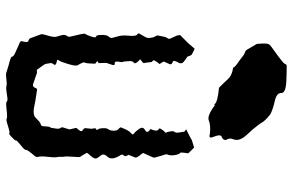

<svg xmlns="http://www.w3.org/2000/svg" viewBox="-188 -786 976 640"><g transform="rotate(90 300.0 -466.0)"><path d="M248 -932.6C225.6 -933.6 210 -933.6 202.1 -933.6C198.2 -933.6 196.3 -933.6 196.3 -932.6C194.3 -931.6 194.3 -930.7 192.4 -926.8C190.4 -922.9 181.6 -916 166 -904.3C150.4 -892.6 139.6 -884.8 133.8 -880.9C127.9 -877 125 -871.1 125 -860.4V-854.5C126 -840.8 126 -834 127 -833C137.7 -814.5 144.5 -802.7 146.5 -799.8C148.4 -796.9 153.3 -794.9 160.2 -792C160.2 -793 167 -787.1 181.6 -776.4C197.3 -765.6 206.1 -758.8 205.1 -754.9C223.6 -752.9 236.3 -746.1 244.1 -737.3C252 -728.5 261.7 -718.8 272.5 -708C303.7 -705.1 321.3 -700.2 325.2 -695.3C329.1 -690.4 330.1 -690.4 329.1 -695.3C348.6 -680.7 363.3 -672.9 374 -672.9C377 -672.9 378.9 -672.9 380.9 -673.8C392.6 -678.7 408.2 -679.7 425.8 -677.7C438.5 -673.8 441.4 -677.7 435.5 -691.4C429.7 -706.1 429.7 -713.9 435.5 -716.8C443.4 -719.7 446.3 -723.6 446.3 -728.5C447.3 -730.5 447.3 -731.4 445.3 -733.4C441.4 -739.3 440.4 -748 444.3 -755.9C449.2 -768.6 445.3 -781.2 433.6 -795.9C420.9 -810.5 414.1 -817.4 413.1 -818.4C398.4 -835.9 390.6 -846.7 388.7 -850.6C386.7 -853.5 386.7 -854.5 385.7 -855.5C377.9 -865.2 369.1 -873 361.3 -878.9C352.5 -883.8 338.9 -888.7 318.4 -893.6C299.8 -897.5 290 -904.3 290 -915C291 -925.8 276.4 -931.6 248 -932.6ZM491.2 -605.5C480.5 -617.2 474.6 -622.1 473.6 -623L471.7 -625C455.1 -620.1 447.3 -617.2 446.3 -617.2C446.3 -616.2 434.6 -610.4 411.1 -598.6C416 -594.7 418 -592.8 418.9 -592.8C418.9 -591.8 419.9 -585 421.9 -572.3C422.9 -566.4 421.9 -562.5 418.9 -558.6C416 -554.7 417 -545.9 421.9 -531.2C422.9 -529.3 421.9 -528.3 418.9 -526.4C416 -524.4 413.1 -519.5 408.2 -511.7C407.2 -509.8 409.2 -507.8 413.1 -504.9C417 -501 416 -493.2 410.2 -479.5C418.9 -473.6 421.9 -468.8 418 -464.8C413.1 -460.9 409.2 -459 407.2 -456.1C404.3 -452.1 406.2 -446.3 411.1 -439.5C416 -432.6 420.9 -427.7 426.8 -422.9C429.7 -420.9 427.7 -418 422.9 -414.1C418 -410.2 412.1 -400.4 405.3 -382.8C403.3 -380.9 405.3 -377 410.2 -373C415 -369.1 417 -361.3 415 -348.6C414.1 -344.7 413.1 -341.8 410.2 -337.9C407.2 -334 406.2 -325.2 408.2 -311.5C409.2 -307.6 410.2 -305.7 412.1 -303.7C414.1 -301.8 413.1 -298.8 407.2 -295.9C409.2 -287.1 409.2 -282.2 409.2 -281.2C409.2 -280.3 408.2 -275.4 407.2 -262.7C407.2 -258.8 410.2 -255.9 415 -252.9C419.9 -250 417 -244.1 406.2 -232.4C409.2 -218.8 411.1 -211.9 411.1 -210.9C412.1 -210 409.2 -203.1 405.3 -189.5C403.3 -185.5 404.3 -182.6 407.2 -178.7C410.2 -174.8 409.2 -167 407.2 -156.2C406.2 -149.4 406.2 -146.5 404.3 -145.5C402.3 -144.5 401.4 -135.7 400.4 -119.1C399.4 -116.2 397.5 -114.3 392.6 -113.3C388.7 -112.3 381.8 -106.4 371.1 -95.7C366.2 -90.8 355.5 -88.9 341.8 -90.8C328.1 -93.8 307.6 -97.7 279.3 -101.6C276.4 -102.5 274.4 -99.6 272.5 -94.7C270.5 -89.8 266.6 -86.9 261.7 -87.9L224.6 -100.6C223.6 -101.6 219.7 -101.6 212.9 -100.6C200.2 -117.2 195.3 -126 194.3 -127C193.4 -127.9 192.4 -132.8 190.4 -145.5C189.5 -149.4 191.4 -153.3 195.3 -158.2C198.2 -163.1 193.4 -166 181.6 -168C178.7 -168.9 178.7 -170.9 181.6 -174.8C184.6 -178.7 188.5 -188.5 193.4 -205.1C198.2 -221.7 200.2 -232.4 197.3 -237.3C194.3 -241.2 192.4 -246.1 189.5 -252C187.5 -255.9 187.5 -258.8 189.5 -262.7C191.4 -266.6 191.4 -277.3 192.4 -294.9C192.4 -295.9 190.4 -296.9 186.5 -299.8C182.6 -301.8 183.6 -303.7 190.4 -306.6C189.5 -324.2 189.5 -334 190.4 -335C191.4 -335.9 192.4 -341.8 196.3 -352.5C198.2 -358.4 196.3 -361.3 190.4 -360.4C185.5 -360.4 183.6 -366.2 186.5 -378.9C187.5 -383.8 187.5 -385.7 186.5 -386.7C185.5 -386.7 184.6 -394.5 183.6 -411.1C183.6 -418 185.5 -421.9 189.5 -424.8C193.4 -427.7 189.5 -434.6 177.7 -445.3C186.5 -452.1 191.4 -456.1 190.4 -458C189.5 -460 188.5 -465.8 187.5 -476.6C187.5 -482.4 186.5 -485.4 182.6 -487.3C178.7 -489.3 182.6 -497.1 193.4 -509.8C187.5 -518.6 184.6 -523.4 185.5 -525.4C186.5 -527.3 189.5 -533.2 194.3 -544.9C195.3 -548.8 192.4 -551.8 186.5 -553.7C180.7 -555.7 182.6 -562.5 189.5 -574.2C191.4 -578.1 191.4 -581.1 190.4 -585C189.5 -587.9 182.6 -593.8 168.9 -602.5C166 -611.3 164.1 -615.2 163.1 -616.2C162.1 -617.2 155.3 -621.1 142.6 -627C130.9 -613.3 125 -606.4 124 -605.5L96.7 -578.1C97.7 -571.3 98.6 -568.4 98.6 -567.4L108.4 -545.9C110.4 -542 109.4 -538.1 106.4 -535.2C103.5 -531.2 101.6 -522.5 98.6 -505.9C97.7 -502.9 98.6 -500 100.6 -496.1C103.5 -493.2 105.5 -486.3 106.4 -476.6C107.4 -471.7 105.5 -465.8 101.6 -459C98.6 -453.1 94.7 -447.3 91.8 -442.4V-440.4C90.8 -438.5 92.8 -436.5 95.7 -434.6C99.6 -432.6 100.6 -421.9 98.6 -401.4C97.7 -389.6 98.6 -380.9 100.6 -373C102.5 -366.2 104.5 -358.4 106.4 -351.6C107.4 -347.7 105.5 -344.7 101.6 -339.8C97.7 -335.9 95.7 -326.2 96.7 -311.5C96.7 -303.7 98.6 -298.8 102.5 -297.9C106.4 -296.9 104.5 -286.1 95.7 -266.6C94.7 -264.6 93.8 -263.7 92.8 -261.7C90.8 -258.8 94.7 -243.2 101.6 -214.8C103.5 -209 102.5 -203.1 98.6 -199.2C94.7 -195.3 95.7 -185.5 101.6 -168.9C103.5 -163.1 103.5 -155.3 100.6 -144.5C97.7 -132.8 95.7 -126 94.7 -123L93.8 -116.2L107.4 -79.1C108.4 -76.2 112.3 -73.2 117.2 -72.3C121.1 -70.3 121.1 -63.5 117.2 -50.8C116.2 -46.9 120.1 -43.9 128.9 -41C137.7 -37.1 148.4 -32.2 159.2 -27.3C166 -23.4 169.9 -20.5 168.9 -17.6C168 -15.6 176.8 -11.7 197.3 -6.8C214.8 -1 224.6 1 225.6 2C227.5 2 236.3 2 252 0C260.7 -1 266.6 0 269.5 1C272.5 2 283.2 1 301.8 -2C311.5 -3.9 317.4 -2.9 319.3 0C321.3 2 332 2 354.5 -1C366.2 -2 373 -2 376 0C378.9 2 389.6 -1 411.1 -7.8C418 -9.8 421.9 -10.7 423.8 -8.8C424.8 -6.8 430.7 -10.7 441.4 -21.5C446.3 -26.4 449.2 -29.3 448.2 -31.2C447.3 -33.2 455.1 -40 471.7 -53.7C477.5 -58.6 480.5 -62.5 479.5 -65.4C479.5 -68.4 486.3 -78.1 500 -93.8C502.9 -96.7 503.9 -100.6 502.9 -105.5C501 -110.4 501 -122.1 502.9 -139.6C504.9 -154.3 504.9 -166 502.9 -172.9C502 -178.7 502.9 -183.6 502.9 -185.5C502 -191.4 501 -200.2 502 -210.9L502.9 -228.5C503.9 -238.3 503.9 -243.2 502.9 -245.1C502 -247.1 499 -250 496.1 -255.9C493.2 -259.8 492.2 -263.7 490.2 -265.6C488.3 -267.6 491.2 -271.5 498 -278.3C506.8 -288.1 510.7 -295.9 506.8 -301.8C503.9 -306.6 501 -311.5 498 -314.5C493.2 -320.3 494.1 -328.1 502.9 -336.9C505.9 -339.8 507.8 -344.7 507.8 -349.6C508.8 -358.4 503.9 -369.1 496.1 -381.8C494.1 -384.8 496.1 -388.7 499 -391.6C502 -394.5 501 -398.4 496.1 -406.2C501 -418.9 503.9 -425.8 504.9 -428.7C506.8 -431.6 502.9 -438.5 492.2 -451.2C490.2 -454.1 489.3 -456.1 491.2 -458C492.2 -460 496.1 -469.7 503.9 -486.3C505.9 -489.3 505.9 -494.1 502.9 -502C501 -509.8 498 -519.5 495.1 -528.3C494.1 -531.2 494.1 -534.2 496.1 -539.1C498 -543.9 499 -552.7 496.1 -565.4C494.1 -573.2 492.2 -577.1 490.2 -578.1C487.3 -578.1 488.3 -586.9 491.2 -605.5Z"/></g></svg>

Font: Hermetico
Style: Regular
Weight: 400
Version: Version 1.0